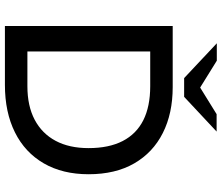

<svg xmlns="http://www.w3.org/2000/svg" viewBox="-82 -842 924 801"><g transform="rotate(90 380.5 -442.0)"><path d="M88.9 0V-700H343.7Q453.7 -700 535.3 -658.8Q617 -617.7 662.2 -539.4Q707.4 -461.1 707.4 -349Q707.4 -240.5 661.9 -162Q616.4 -83.5 532.6 -41.8Q448.8 0 334.5 0ZM195.2 -93.8H340Q422.6 -93.8 480.1 -124.2Q537.7 -154.7 568 -211.5Q598.4 -268.4 598.4 -349Q598.4 -433.8 568.9 -491.2Q539.4 -548.5 482 -577.4Q424.6 -606.2 340 -606.2H195.2ZM306.3 -747.7 329.5 -804.4 456.8 -883.2H529.4L384.5 -747.7ZM306.3 -747.7 161.1 -884H233.7L362 -804.4L384.5 -747.7Z"/></g></svg>

Font: REM Medium
Style: Regular
Weight: 500
Designer: Octavio Pardo
Foundry: Ashler Design
Version: Version 1.005;gftools[0.9.28]